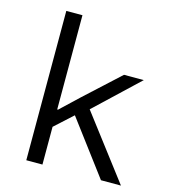

<svg xmlns="http://www.w3.org/2000/svg" viewBox="-110 -830 820 919"><g transform="rotate(15 300.0 -370.0)"><path d="M105 0H185V-187L274 -268L475 0H574L335 -314L549 -516H451L279 -358L189 -273H185V-740H105Z"/></g></svg>

Font: IBM Mono
Style: Regular
Weight: 400
Monospace: yes
Designer: Mike Abbink, Paul van der Laan, Pieter van Rosmalen
Foundry: Bold Monday
Version: Version 2.3